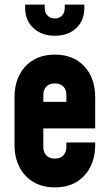

<svg xmlns="http://www.w3.org/2000/svg" viewBox="-20 -800 474 833"><path d="M218.1 13Q164.5 13 125.2 -10.2Q86 -33.5 64.5 -75Q43 -116.5 43 -172V-378Q43 -433.3 64.5 -475.1Q86 -517 125.2 -540Q164.5 -563 218.1 -563Q298.5 -563 345.8 -512.2Q393 -461.5 393 -378V-243H152V-358H268V-388Q268 -410.7 255 -424.3Q242 -438 218 -438Q194 -438 181 -424.3Q168 -410.7 168 -388V-162Q168 -139.7 181 -125.9Q194 -112 218 -112Q242 -112 255 -125.9Q268 -139.7 268 -162V-182H393V-172Q393 -89.1 345.8 -38Q298.5 13 218.1 13ZM218 -645Q160.5 -645 124.8 -678.2Q89 -711.5 89 -766V-780H174V-766Q174 -745 186.2 -732.5Q198.5 -720 218 -720Q237.5 -720 249.2 -732.5Q261 -745 261 -766V-780H346V-766Q346 -711.5 311 -678.2Q276 -645 218 -645Z"/></svg>

Font: Mohave Light
Style: Regular
Weight: 300
Designer: Gumpita Rahayu
Foundry: Tokotype
Version: Version 2.003